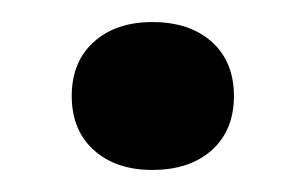

<svg xmlns="http://www.w3.org/2000/svg" viewBox="-20 -330 276 174"><path d="M192 -243Q192 -212 172 -194Q152 -176 118 -176Q85 -176 65 -194Q45 -212 45 -243Q45 -274 65 -292Q85 -310 118 -310Q152 -310 172 -292Q192 -274 192 -243Z"/></svg>

Font: Rasa
Style: Bold
Weight: 700
Designer: Anna Giedrys (Yrsa+Rasa design), David Brezina (Yrsa art-direction, Rasa art-direction, design)
Foundry: Rosetta Type Foundry
Version: Version 2.004